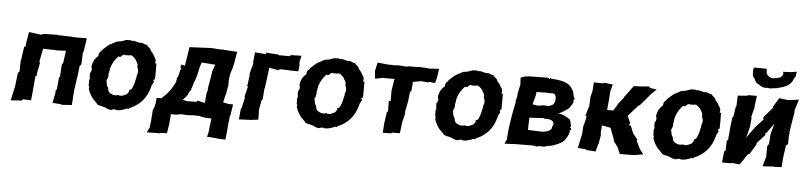

<svg xmlns="http://www.w3.org/2000/svg" viewBox="-50 -1035 6215 1484"><g transform="rotate(5 3058.0 -293.5)"><path d="M521 -1 527 -87V-91L529 -101V-113L542 -207L543 -215H544L555 -308L564 -315L567 -323L571 -414L576 -420L592 -525L496 -524L494 -527L480 -524L477 -528L476 -527L363 -530L369 -532L260 -530H257L237 -522L142 -534L127 -445L126 -437V-420L115 -419L102 -327L100 -314L98 -313L95 -220L84 -214L72 -112V-107L67 -87L47 4L115 -1L123 1L132 -3L140 -12L204 -10L214 -111L221 -198L231 -200L230 -214L248 -306L243 -307V-320L262 -415L336 -413L353 -414L361 -411L439 -415L427 -325L425 -318L417 -307L410 -209L404 -208L395 -111L394 -112L386 -98L387 -87L371 -5L432 0L446 4Z M651 -284C649 -277 646 -275 645 -265L639 -261C639 -245 639 -230 642 -216C631 -190 642 -183 637 -161C640 -159 644 -155 643 -147C645 -155 645 -149 640 -144C646 -110 665 -84 682 -60C696 -50 700 -41 720 -21C723 -20 743 -12 754 -12C770 -5 786 -6 794 3C801 7 828 13 833 9C839 4 849 3 856 4C877 16 925 0 953 -13C958 -4 956 -10 965 -12C962 -15 960 -18 963 -10C967 -20 971 -17 968 -21C973 -21 971 -15 969 -17C1045 -50 1098 -105 1121 -200C1122 -213 1140 -229 1137 -237C1131 -244 1135 -243 1132 -249C1139 -252 1147 -259 1144 -260V-262C1144 -309 1146 -343 1144 -373C1144 -366 1147 -377 1147 -372C1143 -372 1147 -384 1134 -376C1138 -400 1137 -415 1123 -429C1112 -453 1107 -455 1092 -473C1092 -492 1070 -495 1059 -515C1037 -514 1029 -531 1006 -526C979 -527 968 -542 936 -535C940 -537 922 -544 914 -538C899 -543 888 -534 881 -533C862 -525 844 -521 828 -521C809 -514 792 -500 771 -492C760 -485 757 -480 738 -465C735 -458 717 -452 712 -436C697 -427 693 -417 692 -396C666 -375 655 -354 647 -319C643 -305 652 -300 651 -284ZM782 -273C785 -271 782 -270 786 -272C786 -327 819 -377 846 -406C861 -402 854 -406 867 -406C875 -422 897 -429 903 -420C918 -425 918 -418 936 -424C956 -425 963 -412 981 -395C985 -390 982 -393 986 -383C996 -374 998 -361 1002 -349C1002 -349 996 -336 1001 -336C1010 -314 1012 -296 1002 -276L1001 -269V-263C993 -228 990 -206 976 -175C972 -163 967 -161 951 -153C959 -143 946 -143 954 -144C942 -126 938 -118 928 -118C912 -107 887 -100 872 -110C869 -110 856 -104 863 -107C846 -103 827 -107 819 -113C795 -122 791 -136 789 -158C776 -173 776 -189 771 -215C783 -233 786 -256 782 -273Z M1209 -118 1212 -114 1169 -113 1165 -69 1152 -21H1148L1142 64L1136 119L1116 159L1218 157L1220 154L1272 152L1284 81L1290 3H1330L1377 -5V-3L1425 -1L1468 -4L1518 -2L1520 1L1561 7L1605 9L1591 123L1583 153L1624 154L1674 160L1726 162L1732 113L1740 24L1741 18L1746 -27L1749 -26L1762 -114L1725 -115L1684 -124L1705 -209L1703 -207L1713 -256V-305L1721 -352L1720 -351L1735 -396L1745 -442L1758 -522L1657 -528V-529L1607 -530L1560 -534L1388 -526L1365 -378L1356 -385L1352 -380L1341 -389L1335 -377L1331 -366L1340 -355L1334 -348C1326 -322 1324 -293 1310 -274C1317 -279 1309 -277 1310 -273C1317 -267 1307 -266 1312 -257C1309 -264 1306 -260 1309 -250C1282 -193 1251 -152 1209 -118ZM1475 -353 1476 -363 1492 -416 1598 -408 1578 -351 1579 -348 1567 -276 1556 -212 1561 -216 1550 -181 1544 -107 1482 -120 1481 -110 1409 -108 1372 -116C1385 -135 1406 -147 1411 -170C1415 -175 1416 -184 1435 -203C1428 -200 1427 -206 1423 -198C1442 -221 1440 -250 1451 -268C1463 -296 1466 -317 1475 -351C1464 -340 1471 -349 1475 -353Z M2242 -413 2248 -461 2244 -478 2256 -535 2173 -533 2166 -523 2168 -524H2075L2082 -531L2073 -529L1981 -535L1982 -523L1896 -530L1888 -449L1891 -444L1869 -365L1870 -349L1860 -272L1855 -265L1865 -264L1845 -182L1849 -175L1829 -88L1825 -87L1817 -3L1882 -6L1877 -3L1888 -7L1899 -6L1967 -14C1966 -39 1966 -65 1965 -90L1979 -166L1986 -170L1993 -252H1990L1995 -259L2007 -346L2016 -421L2091 -408L2097 -417L2167 -415L2174 -414Z M2265 -284C2263 -277 2260 -275 2259 -265L2253 -261C2253 -245 2253 -230 2256 -216C2245 -190 2256 -183 2251 -161C2254 -159 2258 -155 2257 -147C2259 -155 2259 -149 2254 -144C2260 -110 2279 -84 2296 -60C2310 -50 2314 -41 2334 -21C2337 -20 2357 -12 2368 -12C2384 -5 2400 -6 2408 3C2415 7 2442 13 2447 9C2453 4 2463 3 2470 4C2491 16 2539 0 2567 -13C2572 -4 2570 -10 2579 -12C2576 -15 2574 -18 2577 -10C2581 -20 2585 -17 2582 -21C2587 -21 2585 -15 2583 -17C2659 -50 2712 -105 2735 -200C2736 -213 2754 -229 2751 -237C2745 -244 2749 -243 2746 -249C2753 -252 2761 -259 2758 -260V-262C2758 -309 2760 -343 2758 -373C2758 -366 2761 -377 2761 -372C2757 -372 2761 -384 2748 -376C2752 -400 2751 -415 2737 -429C2726 -453 2721 -455 2706 -473C2706 -492 2684 -495 2673 -515C2651 -514 2643 -531 2620 -526C2593 -527 2582 -542 2550 -535C2554 -537 2536 -544 2528 -538C2513 -543 2502 -534 2495 -533C2476 -525 2458 -521 2442 -521C2423 -514 2406 -500 2385 -492C2374 -485 2371 -480 2352 -465C2349 -458 2331 -452 2326 -436C2311 -427 2307 -417 2306 -396C2280 -375 2269 -354 2261 -319C2257 -305 2266 -300 2265 -284ZM2396 -273C2399 -271 2396 -270 2400 -272C2400 -327 2433 -377 2460 -406C2475 -402 2468 -406 2481 -406C2489 -422 2511 -429 2517 -420C2532 -425 2532 -418 2550 -424C2570 -425 2577 -412 2595 -395C2599 -390 2596 -393 2600 -383C2610 -374 2612 -361 2616 -349C2616 -349 2610 -336 2615 -336C2624 -314 2626 -296 2616 -276L2615 -269V-263C2607 -228 2604 -206 2590 -175C2586 -163 2581 -161 2565 -153C2573 -143 2560 -143 2568 -144C2556 -126 2552 -118 2542 -118C2526 -107 2501 -100 2486 -110C2483 -110 2470 -104 2477 -107C2460 -103 2441 -107 2433 -113C2409 -122 2405 -136 2403 -158C2390 -173 2390 -189 2385 -215C2397 -233 2400 -256 2396 -273Z M3256 -420 3303 -415 3316 -467 3324 -527 3240 -522 3237 -525 3166 -528 3160 -526H3081L3079 -522L3000 -527L2999 -528L2994 -524L2922 -526L2847 -534L2832 -468L2833 -457L2838 -408L2906 -421L2912 -419H2988L2974 -334L2973 -335V-245L2959 -247L2960 -164L2952 -161L2940 -80L2939 -74L2934 3L3001 2L2997 3L3005 -4L3066 -5L3076 -89L3094 -165L3089 -171L3090 -167L3108 -256L3116 -331L3127 -337L3126 -340L3132 -409L3195 -420L3247 -415C3251 -415 3254 -416 3256 -420Z M3339 -284C3337 -277 3334 -275 3333 -265L3327 -261C3327 -245 3327 -230 3330 -216C3319 -190 3330 -183 3325 -161C3328 -159 3332 -155 3331 -147C3333 -155 3333 -149 3328 -144C3334 -110 3353 -84 3370 -60C3384 -50 3388 -41 3408 -21C3411 -20 3431 -12 3442 -12C3458 -5 3474 -6 3482 3C3489 7 3516 13 3521 9C3527 4 3537 3 3544 4C3565 16 3613 0 3641 -13C3646 -4 3644 -10 3653 -12C3650 -15 3648 -18 3651 -10C3655 -20 3659 -17 3656 -21C3661 -21 3659 -15 3657 -17C3733 -50 3786 -105 3809 -200C3810 -213 3828 -229 3825 -237C3819 -244 3823 -243 3820 -249C3827 -252 3835 -259 3832 -260V-262C3832 -309 3834 -343 3832 -373C3832 -366 3835 -377 3835 -372C3831 -372 3835 -384 3822 -376C3826 -400 3825 -415 3811 -429C3800 -453 3795 -455 3780 -473C3780 -492 3758 -495 3747 -515C3725 -514 3717 -531 3694 -526C3667 -527 3656 -542 3624 -535C3628 -537 3610 -544 3602 -538C3587 -543 3576 -534 3569 -533C3550 -525 3532 -521 3516 -521C3497 -514 3480 -500 3459 -492C3448 -485 3445 -480 3426 -465C3423 -458 3405 -452 3400 -436C3385 -427 3381 -417 3380 -396C3354 -375 3343 -354 3335 -319C3331 -305 3340 -300 3339 -284ZM3470 -273C3473 -271 3470 -270 3474 -272C3474 -327 3507 -377 3534 -406C3549 -402 3542 -406 3555 -406C3563 -422 3585 -429 3591 -420C3606 -425 3606 -418 3624 -424C3644 -425 3651 -412 3669 -395C3673 -390 3670 -393 3674 -383C3684 -374 3686 -361 3690 -349C3690 -349 3684 -336 3689 -336C3698 -314 3700 -296 3690 -276L3689 -269V-263C3681 -228 3678 -206 3664 -175C3660 -163 3655 -161 3639 -153C3647 -143 3634 -143 3642 -144C3630 -126 3626 -118 3616 -118C3600 -107 3575 -100 3560 -110C3557 -110 3544 -104 3551 -107C3534 -103 3515 -107 3507 -113C3483 -122 3479 -136 3477 -158C3464 -173 3464 -189 3459 -215C3471 -233 3474 -256 3470 -273Z M4380 -378 4386 -381C4387 -385 4390 -389 4387 -398C4385 -388 4379 -400 4381 -405C4383 -400 4373 -396 4381 -401C4374 -427 4375 -445 4363 -456C4336 -513 4277 -520 4190 -528C4195 -534 4186 -534 4185 -529L4179 -521L4173 -532L4087 -531L4024 -530L3983 -524L3958 -514L3961 -460L3947 -395L3944 -363L3934 -326L3938 -329L3918 -227L3903 -131L3896 -64L3894 -30L3878 5L3973 1L4106 0L4109 5L4117 0L4125 6L4142 2C4147 0 4149 -4 4152 1C4165 1 4191 5 4211 -7C4240 -7 4261 -17 4279 -25C4296 -26 4301 -38 4312 -40C4326 -47 4345 -65 4354 -84C4363 -100 4377 -123 4371 -141C4381 -139 4372 -152 4381 -145C4383 -161 4378 -158 4370 -164C4376 -167 4371 -165 4378 -169C4378 -181 4375 -200 4366 -224C4341 -244 4307 -261 4272 -265C4296 -271 4308 -282 4337 -300C4341 -306 4358 -312 4356 -318C4371 -341 4386 -353 4380 -378ZM4241 -172 4239 -165C4237 -167 4234 -161 4234 -161C4236 -141 4224 -129 4207 -123C4193 -116 4175 -113 4155 -113H4139L4050 -117L4051 -166L4053 -212L4164 -218L4166 -214C4199 -216 4223 -213 4239 -195C4243 -186 4241 -174 4241 -172ZM4241 -360 4242 -362C4238 -342 4229 -324 4203 -319C4198 -310 4185 -315 4155 -317L4110 -310L4068 -317L4087 -388L4090 -414L4165 -416C4194 -412 4207 -417 4223 -414C4241 -406 4244 -390 4241 -360Z M4493 -257 4476 -188 4474 -190 4470 -125 4446 -12 4508 -6 4515 -1 4585 4 4601 -55 4603 -56 4615 -127 4612 -139 4616 -201C4629 -199 4641 -197 4653 -195L4684 -189C4695 -159 4707 -130 4718 -100V-89L4751 -45L4752 -42L4773 7L4883 6L4954 -6L4924 -46L4894 -107L4899 -115L4862 -162L4839 -218L4835 -219L4824 -221L4825 -225L4833 -237L4808 -292L4883 -377L4895 -383L4975 -477L5014 -514L4959 -523V-528L4953 -533L4896 -528L4835 -525L4768 -435L4766 -436L4769 -432L4729 -382L4694 -324L4646 -323L4653 -399V-397L4658 -468L4672 -523L4604 -532L4599 -526L4525 -527L4521 -462L4506 -398L4509 -402L4505 -332L4502 -331L4483 -265C4487 -262 4488 -259 4493 -257Z M5032 -284C5030 -277 5027 -275 5026 -265L5020 -261C5020 -245 5020 -230 5023 -216C5012 -190 5023 -183 5018 -161C5021 -159 5025 -155 5024 -147C5026 -155 5026 -149 5021 -144C5027 -110 5046 -84 5063 -60C5077 -50 5081 -41 5101 -21C5104 -20 5124 -12 5135 -12C5151 -5 5167 -6 5175 3C5182 7 5209 13 5214 9C5220 4 5230 3 5237 4C5258 16 5306 0 5334 -13C5339 -4 5337 -10 5346 -12C5343 -15 5341 -18 5344 -10C5348 -20 5352 -17 5349 -21C5354 -21 5352 -15 5350 -17C5426 -50 5479 -105 5502 -200C5503 -213 5521 -229 5518 -237C5512 -244 5516 -243 5513 -249C5520 -252 5528 -259 5525 -260V-262C5525 -309 5527 -343 5525 -373C5525 -366 5528 -377 5528 -372C5524 -372 5528 -384 5515 -376C5519 -400 5518 -415 5504 -429C5493 -453 5488 -455 5473 -473C5473 -492 5451 -495 5440 -515C5418 -514 5410 -531 5387 -526C5360 -527 5349 -542 5317 -535C5321 -537 5303 -544 5295 -538C5280 -543 5269 -534 5262 -533C5243 -525 5225 -521 5209 -521C5190 -514 5173 -500 5152 -492C5141 -485 5138 -480 5119 -465C5116 -458 5098 -452 5093 -436C5078 -427 5074 -417 5073 -396C5047 -375 5036 -354 5028 -319C5024 -305 5033 -300 5032 -284ZM5163 -273C5166 -271 5163 -270 5167 -272C5167 -327 5200 -377 5227 -406C5242 -402 5235 -406 5248 -406C5256 -422 5278 -429 5284 -420C5299 -425 5299 -418 5317 -424C5337 -425 5344 -412 5362 -395C5366 -390 5363 -393 5367 -383C5377 -374 5379 -361 5383 -349C5383 -349 5377 -336 5382 -336C5391 -314 5393 -296 5383 -276L5382 -269V-263C5374 -228 5371 -206 5357 -175C5353 -163 5348 -161 5332 -153C5340 -143 5327 -143 5335 -144C5323 -126 5319 -118 5309 -118C5293 -107 5268 -100 5253 -110C5250 -110 5237 -104 5244 -107C5227 -103 5208 -107 5200 -113C5176 -122 5172 -136 5170 -158C5157 -173 5157 -189 5152 -215C5164 -233 5167 -256 5163 -273Z M5963 -530 5921 -461 5923 -454 5920 -450 5857 -377 5853 -367 5857 -356C5836 -333 5816 -310 5795 -288L5789 -277L5786 -276L5735 -204L5757 -289L5764 -359L5760 -366L5780 -444L5779 -448L5790 -533H5726L5722 -531L5708 -527L5642 -522L5639 -440L5635 -437L5622 -354L5615 -351L5606 -271L5598 -182H5596L5599 -172L5588 -171L5586 -93L5575 -82L5566 3L5632 4L5641 0L5703 6C5721 -21 5741 -47 5758 -75L5774 -83L5819 -159V-169L5882 -238L5879 -252L5889 -255L5943 -331L5921 -249L5920 -239L5915 -168L5912 -167L5903 -154L5902 -79L5905 -81L5881 5L5957 1L5958 -5L5963 2L6028 -1L6034 -81L6047 -171L6062 -182L6063 -263L6071 -264L6064 -272L6078 -359L6091 -437L6088 -442L6089 -445L6116 -532L6039 -522H6030ZM5902 -679C5882 -680 5868 -687 5859 -701C5849 -703 5848 -722 5848 -747L5817 -749H5747C5741 -723 5744 -703 5745 -687C5752 -673 5750 -674 5759 -666C5766 -649 5771 -641 5779 -633C5808 -617 5820 -598 5860 -601C5870 -605 5881 -595 5897 -601C5912 -603 5944 -604 5963 -613C5962 -604 5963 -613 5972 -617C5977 -616 5977 -620 5973 -616C6020 -627 6055 -655 6063 -693C6081 -704 6075 -729 6081 -746L6037 -739L5975 -736C5982 -721 5976 -709 5969 -701C5957 -684 5930 -686 5902 -679Z"/></g></svg>

Font: Asimov Print
Style: DIt
Weight: 250
Width: 0
Designer: Google
Version: Version 2.000980: 2014